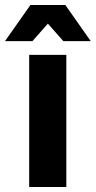

<svg xmlns="http://www.w3.org/2000/svg" viewBox="-64 -750 384 770"><path d="M53 0V-530H202V0ZM190 -585 62 -730H198L300 -585ZM-44 -585 58 -730H194L66 -585Z"/></svg>

Font: Radio Canada Big
Style: Regular
Weight: 400
Designer: Étienne Aubert Bonn
Foundry: Coppers and Brasses
Version: Version 1.001